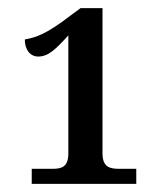

<svg xmlns="http://www.w3.org/2000/svg" viewBox="-20 -839 409 472"><path d="M58 -387H315V-424H273C250 -424 232 -428 232 -462V-819H178L155 -802C94 -755 69 -747 41 -742C41 -717 54 -700 74 -700C99 -700 117 -718 148 -752V-462C148 -428 131 -424 109 -424H58Z"/></svg>

Font: Noto Serif SemiCondensed Medium
Style: Regular
Weight: 500
Width: 4
Designer: Monotype Design Team
Foundry: Monotype Imaging Inc.
Version: Version 2.014